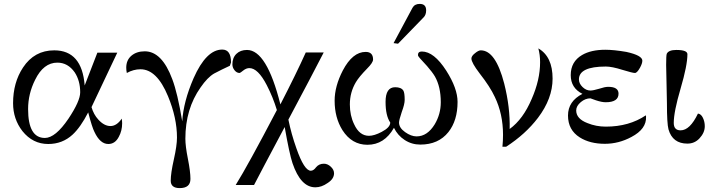

<svg xmlns="http://www.w3.org/2000/svg" viewBox="-20 -727 3670 984"><path d="M606 -95Q606 -57 589 -26Q570 11 535 11Q493 11 464 -51Q452 -74 432 -151Q393 -75 352 -37Q300 11 227 11Q148 11 95 -55Q47 -117 47 -198Q47 -304 98 -381Q156 -469 258 -469Q400 -469 414 -289L479 -457H581L449 -178Q460 -140 484 -114Q514 -81 546 -81Q578 -81 604 -119Q606 -105 606 -95ZM391 -254Q391 -313 363 -356Q328 -406 274 -406Q203 -406 160 -318Q124 -246 124 -168Q124 -20 210 -20Q264 -20 331 -119Q391 -209 391 -254Z M1164 -407 1158 -390Q1144 -384 1117 -370.5Q1090 -357 1077 -350Q1043 -330 1008 -279Q930 -169 930 -16Q930 22 943 87Q956 153 956 190Q956 237 901 237Q855 237 855 199Q855 161 871 90Q887 19 887 -22Q887 -123 841 -234Q784 -372 700 -372Q664 -372 630 -353Q627 -366 627 -380Q627 -419 653.5 -441.5Q680 -464 722 -464Q810 -464 863 -321Q890 -250 914 -105Q920 -206 972 -326Q1037 -473 1119 -473Q1164 -473 1164 -407Z M1692 161Q1692 190 1659 211Q1628 233 1596 233Q1521 233 1479 109Q1463 61 1439 -76Q1316 155 1282 221H1188Q1251 120 1399 -163Q1379 -229 1347 -291Q1302 -378 1258 -378Q1242 -378 1226.5 -365.5Q1211 -353 1208 -353Q1193 -353 1182 -367Q1171 -381 1171 -397Q1171 -431 1191.5 -451Q1212 -471 1246 -471Q1347 -471 1417 -192Q1498 -349 1547 -458H1639Q1581 -345 1458 -114Q1473 -40 1499 33Q1539 148 1573 148Q1587 148 1600 130Q1615 112 1640 112Q1659 112 1675.5 127.5Q1692 143 1692 161Z M2164 -674Q2164 -651 2151 -638L2020 -503L1997 -506L2094 -687Q2105 -707 2131 -707Q2164 -707 2164 -674ZM2325 -205Q2325 -109 2278 -50Q2227 14 2134 14Q2090 14 2054 -9.5Q2018 -33 1999 -72Q1950 15 1863 15Q1783 15 1735 -60Q1695 -124 1695 -211Q1695 -285 1737 -366Q1787 -461 1854 -461Q1892 -461 1892 -422Q1892 -406 1861 -375Q1820 -333 1804 -306Q1773 -254 1773 -192Q1773 -135 1795 -90Q1822 -31 1871 -31Q1898 -31 1936 -51Q1980 -74 1980 -99Q1956 -134 1956 -205Q1956 -280 2005 -280Q2036 -280 2047 -263Q2054 -252 2054 -215Q2054 -193 2039 -153Q2025 -111 2025 -99Q2025 -72 2056 -50Q2087 -28 2115 -28Q2170 -28 2208 -90Q2239 -142 2239 -203Q2239 -282 2209 -335Q2196 -357 2169 -388Q2159 -399 2148 -411Q2137 -423 2132 -428.5Q2127 -434 2126 -436Q2122 -441 2122 -445Q2122 -463 2142 -463Q2204 -463 2267 -365Q2325 -274 2325 -205Z M2812 -324Q2812 -222 2737 -123Q2673 -39 2574 25H2555Q2558 -5 2558 -36Q2558 -143 2516 -230Q2492 -282 2438 -351Q2396 -406 2396 -427Q2396 -440 2414 -454Q2432 -469 2444 -469Q2520 -469 2564 -299Q2595 -176 2592 -66Q2661 -116 2705 -220Q2748 -318 2748 -408Q2748 -446 2739 -479Q2812 -437 2812 -324Z M3290 -136 3291 -129Q3294 -66 3216 -25Q3151 10 3080 10Q3003 10 2951 -23Q2891 -61 2891 -135Q2891 -208 2965 -246Q2905 -276 2905 -342Q2905 -411 2963 -445Q3009 -472 3082 -472Q3126 -472 3190 -461Q3272 -443 3272 -416Q3272 -402 3260 -380Q3245 -353 3234 -353Q3222 -353 3170 -369Q3116 -386 3085 -386Q2947 -386 2947 -320Q2947 -299 2965.5 -281Q2984 -263 3006 -263Q3020 -263 3050 -272Q3080 -282 3097 -282Q3150 -282 3150 -247Q3150 -203 3084 -203Q3064 -203 3034 -213Q3029 -215 3020 -218L3006 -223Q2980 -223 2957 -204Q2933 -184 2933 -161Q2933 -118 2991 -96Q3035 -78 3085 -78Q3204 -78 3290 -136Z M3592 -80Q3592 -47 3565 -18Q3540 9 3503 9Q3427 9 3406 -64Q3398 -94 3398 -199Q3398 -212 3396 -298Q3394 -384 3394 -394Q3394 -442 3397 -451Q3406 -471 3446 -471Q3503 -471 3503 -449Q3503 -392 3468 -273Q3433 -154 3433 -97Q3433 -59 3468 -59Q3516 -59 3557 -145Q3573 -143 3582.5 -123Q3592 -103 3592 -80Z"/></svg>

Font: GFS Didot
Style: Regular
Weight: 400
Designer: Takis Katsoulidis and George D. Matthiopoulos
Foundry: Takis Katsoulidis and George D. Matthiopoulos
Version: Version 1.0